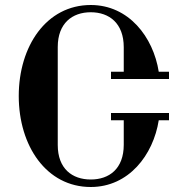

<svg xmlns="http://www.w3.org/2000/svg" viewBox="-20 -731 731 768"><path d="M55 -347C55 -147 166 17 343 17C495 17 593 -111 615 -250H656V-279H424V-250H475V-152C475 -56 417 -13 343 -13C269 -13 211 -56 211 -151V-543C211 -638 269 -682 343 -682C417 -682 475 -638 475 -542V-444H424V-415H656V-444H615C593 -583 495 -711 343 -711C166 -711 55 -547 55 -347Z"/></svg>

Font: Monomakh Unicode
Style: Regular
Weight: 400
Version: Version 1.2